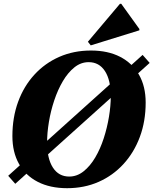

<svg xmlns="http://www.w3.org/2000/svg" viewBox="-20 -971 805 1007"><path d="M332 16Q243 16 178.5 -17Q114 -50 79.5 -111.5Q45 -173 45 -257Q45 -355 75 -437Q105 -519 160.5 -579.5Q216 -640 291.5 -673Q367 -706 457 -706Q546 -706 610 -673Q674 -640 709 -579Q744 -518 744 -433Q744 -335 713.5 -253Q683 -171 627.5 -110.5Q572 -50 497 -17Q422 16 332 16ZM343 -45Q384 -45 418.5 -72.5Q453 -100 479.5 -145Q506 -190 524 -245.5Q542 -301 551.5 -358.5Q561 -416 561 -466Q561 -551 530.5 -598Q500 -645 445 -645Q404 -645 370 -617.5Q336 -590 309.5 -545Q283 -500 264.5 -444.5Q246 -389 236.5 -331.5Q227 -274 227 -224Q227 -139 257.5 -92Q288 -45 343 -45ZM23 -49 728 -683 765 -641 60 -7ZM456 -733 441 -752 609 -951H616L711 -819V-812Z"/></svg>

Font: Platypi
Style: Bold Italic
Weight: 700
Italic angle: -13°
Designer: David Sargent
Foundry: Bolt Cutter Type
Version: Version 1.200; ttfautohint (v1.8.4.7-5d5b)